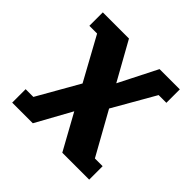

<svg xmlns="http://www.w3.org/2000/svg" viewBox="-133 -614 737 737"><g transform="rotate(45 235.5 -245.5)"><path d="M26 0V-73H68L165 -243L69 -418H27V-491H169L256 -335L335 -491H445V-418H403L305 -247L402 -73H444V0H298L218 -145L138 0Z"/></g></svg>

Font: Kreon Light
Style: Regular
Weight: 300
Designer: Julia Petretta
Foundry: Julia Petretta and Eli Heuer
Version: Version 2.002